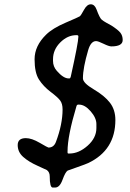

<svg xmlns="http://www.w3.org/2000/svg" viewBox="-20 -781 597 884"><path d="M295.9 -419.9H299.8Q303.7 -419.9 305.7 -427.7Q340.8 -585.9 340.8 -611.8V-613.8Q340.8 -619.1 333.5 -619.1H331.5Q291 -619.1 257.6 -585.7Q224.1 -552.2 224.1 -508.3V-500.5Q224.1 -474.6 241.7 -454.6Q272 -419.9 295.9 -419.9ZM291 -84V-78.6Q291 -74.2 294.9 -74.2H300.3Q342.8 -74.2 383.3 -110.1Q423.8 -146 423.8 -191.4V-210Q423.8 -238.3 397.2 -268.8Q370.6 -299.3 344.2 -299.3H339.8Q334 -299.3 332 -292Q291 -155.3 291 -84ZM233.9 82.5H222.7Q209 82.5 209 31.2Q209 11.7 195.8 2Q194.8 1 153.3 -17.6Q111.8 -36.1 86.7 -58.6Q61.5 -81.1 61.5 -113Q61.5 -145 99.1 -145Q126 -145 163.1 -123.3Q200.2 -101.6 203.1 -101.6Q227.5 -101.6 237.3 -127Q268.1 -208.5 268.1 -277.3Q268.1 -303.7 256.8 -318.6Q245.6 -333.5 212.6 -358.4Q179.7 -383.3 159.4 -414.8Q139.2 -446.3 139.2 -508.1Q139.2 -569.8 192.4 -621.6Q222.2 -650.9 282 -676.5Q341.8 -702.1 347.2 -705.8Q352.5 -709.5 366.5 -735.4Q380.4 -761.2 397.9 -761.2Q415.5 -761.2 424.3 -737.8Q439 -698.2 447.8 -690.9Q456.5 -683.6 468.8 -676.8L492.7 -663.6Q523.4 -644 534.2 -630.4Q544.9 -616.7 544.9 -596.7Q544.9 -567.4 492.7 -567.4Q481.4 -567.4 456.5 -579.6Q431.6 -591.8 422.4 -591.8Q398.4 -591.8 386.2 -550.8Q361.8 -468.3 361.8 -420.4Q361.8 -398.9 411.6 -369.6Q461.4 -340.3 486.3 -307.9Q511.2 -275.4 511.2 -228.5Q511.2 -89.8 386.2 -30.3Q376 -25.4 334 -10.7Q292 3.9 291.5 4.4Q280.8 11.2 267.8 46.9Q254.9 82.5 233.9 82.5Z"/></svg>

Font: Averia Sans Libre
Style: Italic
Weight: 400
Italic angle: -7.90001°
Version: Version 1.002